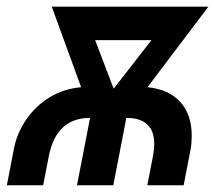

<svg xmlns="http://www.w3.org/2000/svg" viewBox="-33 -548 653 568"><path d="M302.2 0H194.8L233.4 -199.2Q133.3 -199.2 111.3 -85.4L94.7 0H-12.7L7.8 -106Q16.1 -151.9 43.7 -192.9Q71.3 -233.9 112.8 -259.5Q154.3 -285.2 207 -290L120.1 -528.3H583.5L403.3 -290Q465.3 -284.2 499.8 -246.8Q534.2 -209.5 534.2 -146Q534.2 -125 530.8 -106L510.3 0H402.8L419.4 -85.4Q423.3 -105.5 423.3 -122.1Q423.3 -199.2 340.8 -199.2ZM303.2 -285.6 415 -429.2H248.5Z"/></svg>

Font: Cousine
Style: Bold Italic
Weight: 700
Italic angle: -12°
Monospace: yes
Designer: Steve Matteson
Foundry: Ascender Corporation
Version: Version 1.20